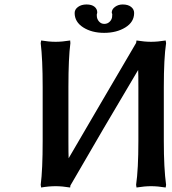

<svg xmlns="http://www.w3.org/2000/svg" viewBox="-20 -833 768 859"><path d="M580.1 -774.9Q580.1 -734.4 540.8 -710.2Q501.5 -686 445.8 -686Q390.6 -686 352.3 -710.4Q314 -734.9 314 -774.9Q314 -791 329.1 -802Q344.2 -813 367.2 -813Q390.1 -813 402.6 -803Q415 -793 415 -777.8Q415 -773.9 413.1 -769V-763.2Q413.1 -748.5 422.6 -737.3Q432.1 -726.1 446.8 -726.1Q461.4 -726.1 471.7 -736.8Q481.9 -747.6 481.9 -762.2V-769H482.9Q480 -773.9 480 -776.9Q480 -791.5 494.6 -802.2Q509.3 -813 528.8 -813Q552.7 -813 566.4 -802.2Q580.1 -791.5 580.1 -774.9ZM170.9 -443.8Q170.9 -567.9 162.1 -640.1L164.1 -651.9Q198.7 -646 229 -646Q257.8 -646 293.9 -651.9L294.9 -640.1Q286.1 -573.7 286.1 -443.8V-203.1Q286.1 -144 287.1 -125Q337.4 -210.9 438.7 -384.5Q540 -558.1 590.8 -644L588.9 -641.1Q588.9 -641.6 589.8 -646.5Q590.8 -651.4 590.8 -651.9Q627 -646 655.8 -646Q685.5 -646 721.2 -651.9L723.1 -640.1Q712.9 -572.3 712.9 -442.9V-202.1Q712.9 -79.6 723.1 -5.9L721.2 5.9Q685.5 0 655.8 0Q627 0 590.8 5.9L588.9 -5.9Q599.1 -75.7 599.1 -202.1V-442.9Q599.1 -501 598.1 -520Q440.9 -255.9 294.9 -2.9Q294.9 -2 294.4 1.7Q293.9 5.4 293.9 5.9Q257.8 0 229 0Q198.2 0 164.1 5.9L162.1 -5.9Q170.9 -74.2 170.9 -202.1Z"/></svg>

Font: Linear Smooth
Style: Bold
Weight: 700
Designer: Philipp H. Poll, Flanker
Foundry: Philipp H. Poll, reworked by Flanker
Version: Version 1.061 | FøM Fix